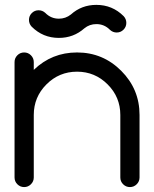

<svg xmlns="http://www.w3.org/2000/svg" viewBox="-20 -760 626 780"><path d="M39.1 -507.8Q39.1 -523.9 50.5 -535.4Q62 -546.9 78.1 -546.9Q94.2 -546.9 105.7 -535.4Q117.2 -523.9 117.2 -507.8V-476.1Q190.4 -546.9 293 -546.9Q397.9 -546.9 472.4 -472.4Q546.9 -397.9 546.9 -293V-39.1Q546.9 -22.9 535.4 -11.5Q523.9 0 507.8 0Q491.7 0 480.2 -11.5Q468.8 -22.9 468.8 -39.1V-293Q468.8 -365.7 417.2 -417.2Q365.7 -468.8 293 -468.8Q220.2 -468.8 168.7 -417.2Q117.2 -365.7 117.2 -293V-39.1Q117.2 -22.9 105.7 -11.5Q94.2 0 78.1 0Q62 0 50.5 -11.5Q39.1 -22.9 39.1 -39.1ZM322.8 -645Q278.8 -606 219.2 -606Q154.3 -606 108.4 -651.9Q97.7 -663.6 97.7 -679.2Q97.7 -695.3 109.1 -706.8Q120.6 -718.3 136.7 -718.3Q152.3 -718.3 164.1 -707.5Q187 -684.1 219.2 -684.1Q246.6 -684.1 268.1 -701.2Q311.5 -740.2 371.6 -740.2Q436.5 -740.2 482.4 -694.3Q493.2 -682.6 493.2 -667Q493.2 -650.9 481.7 -639.4Q470.2 -627.9 454.1 -627.9Q438.5 -627.9 426.8 -638.7Q403.8 -662.1 371.6 -662.1Q343.8 -662.1 322.8 -645Z"/></svg>

Font: Comfortaa
Style: Regular
Weight: 400
Designer: Johan Aakerlund
Foundry: Johan Aakerlund
Version: Version 2.001; ttfautohint (v1.4.1)